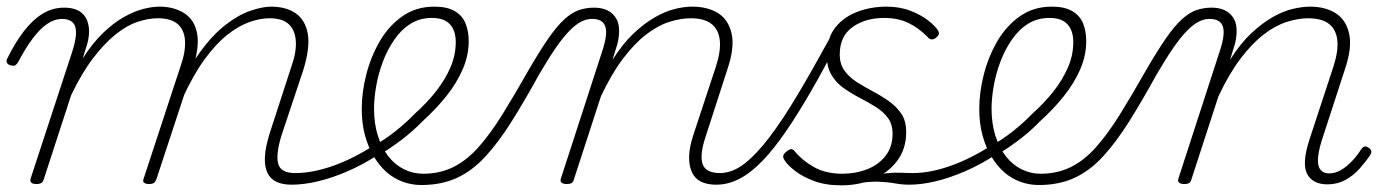

<svg xmlns="http://www.w3.org/2000/svg" viewBox="-36 -539 4182 578"><path d="M73 15Q63 15 58.5 11Q54 7 56 -1L181 -382Q198 -435 190.5 -458.5Q183 -482 151 -482Q128 -482 106 -467Q84 -452 62 -422.5Q40 -393 18 -351Q14 -345 10 -342.5Q6 -340 -3 -342Q-12 -344 -15 -350Q-18 -356 -14 -363Q9 -410 35.5 -444.5Q62 -479 92 -497.5Q122 -516 157 -516Q178 -516 193.5 -510Q209 -504 219 -490.5Q229 -477 231.5 -456Q234 -435 227 -408L213 -363Q243 -410 275 -440.5Q307 -471 337.5 -488Q368 -505 395 -512Q422 -519 444 -519Q488 -519 519 -499Q550 -479 557.5 -437.5Q565 -396 543 -328L435 0Q432 8 427.5 11.5Q423 15 412 15Q403 15 398 11Q393 7 396 0L507 -338Q523 -383 521 -416Q519 -449 499 -466.5Q479 -484 439 -484Q410 -484 377.5 -473Q345 -462 311.5 -435Q278 -408 244 -363.5Q210 -319 178 -252L96 0Q94 8 89 11.5Q84 15 73 15ZM842 17Q815 17 796.5 8.5Q778 0 769 -19Q760 -38 761.5 -67Q763 -96 775 -135L841 -338Q857 -383 854.5 -416Q852 -449 833 -466.5Q814 -484 775 -484Q747 -484 714.5 -472.5Q682 -461 648 -434Q614 -407 580 -360.5Q546 -314 514 -244H495Q526 -326 564 -379Q602 -432 641.5 -463Q681 -494 717.5 -506.5Q754 -519 780 -519Q825 -519 854 -499Q883 -479 890.5 -437.5Q898 -396 877 -328L811 -130Q794 -74 801.5 -46Q809 -18 853 -18Q859 -18 862 -12.5Q865 -7 864 -0.5Q863 6 858 11.5Q853 17 842 17Z M842 17Q833 17 829.5 11.5Q826 6 828.5 -0.5Q831 -7 837.5 -12.5Q844 -18 853 -18Q905 -18 966 -39.5Q1027 -61 1089 -101Q1095 -105 1100 -102.5Q1105 -100 1108.5 -94.5Q1112 -89 1111 -82.5Q1110 -76 1102 -73Q1056 -43 1009.5 -23Q963 -3 920.5 7Q878 17 842 17Z M1085 -98Q1120 -117 1152.5 -142.5Q1185 -168 1212 -196Q1249 -229 1276.5 -264Q1304 -299 1320 -336Q1336 -373 1336 -412Q1336 -447 1318.5 -466Q1301 -485 1264 -485Q1255 -485 1251.5 -490Q1248 -495 1249.5 -502Q1251 -509 1257 -514Q1263 -519 1272 -519Q1310 -519 1333 -505.5Q1356 -492 1365.5 -468.5Q1375 -445 1375 -415Q1375 -372 1357 -330.5Q1339 -289 1308 -250Q1277 -211 1235 -173Q1206 -143 1171.5 -117Q1137 -91 1100 -69Z M1232 18Q1203 18 1176 8Q1149 -2 1127.5 -21Q1106 -40 1089 -68.5Q1072 -97 1062.5 -132.5Q1053 -168 1053 -211Q1053 -262 1067 -316Q1081 -370 1108 -416Q1135 -462 1176 -490.5Q1217 -519 1271 -519Q1281 -519 1285 -514Q1289 -509 1287 -502Q1285 -495 1279 -490Q1273 -485 1264 -485Q1228 -485 1200 -467.5Q1172 -450 1151 -419.5Q1130 -389 1116.5 -353Q1103 -317 1096.5 -280Q1090 -243 1090 -212Q1090 -167 1101.5 -130.5Q1113 -94 1133 -68.5Q1153 -43 1180 -29.5Q1207 -16 1238 -16Q1288 -16 1328.5 -36Q1369 -56 1404.5 -96Q1440 -136 1475.5 -193Q1511 -250 1553 -324Q1587 -383 1613.5 -421.5Q1640 -460 1662.5 -480.5Q1685 -501 1706.5 -508.5Q1728 -516 1753 -516Q1762 -516 1765.5 -511Q1769 -506 1768 -499Q1767 -492 1761 -487Q1755 -482 1745 -482Q1730 -482 1714 -474Q1698 -466 1679 -447Q1660 -428 1637.5 -395.5Q1615 -363 1587 -315Q1543 -235 1504 -173Q1465 -111 1425.5 -68Q1386 -25 1339.5 -3.5Q1293 18 1232 18Z M2120 17Q2094 17 2075.5 8.5Q2057 0 2047.5 -19.5Q2038 -39 2038.5 -67.5Q2039 -96 2052 -135L2119 -338Q2134 -384 2131 -416.5Q2128 -449 2106.5 -466.5Q2085 -484 2043 -484Q2013 -484 1978.5 -473Q1944 -462 1909 -435Q1874 -408 1839.5 -362.5Q1805 -317 1773 -249L1692 0Q1690 8 1685.5 11.5Q1681 15 1669 15Q1660 15 1655 11Q1650 7 1652 0L1776 -382Q1794 -435 1786.5 -458.5Q1779 -482 1747 -482Q1738 -482 1734 -487Q1730 -492 1731 -499Q1732 -506 1738 -511Q1744 -516 1752 -516Q1774 -516 1790 -509Q1806 -502 1816 -488Q1826 -474 1827.5 -454Q1829 -434 1823 -408L1808 -359Q1839 -408 1871.5 -438.5Q1904 -469 1935.5 -487Q1967 -505 1995.5 -512Q2024 -519 2048 -519Q2094 -519 2125.5 -499.5Q2157 -480 2166.5 -437.5Q2176 -395 2153 -328L2088 -127Q2070 -73 2079 -45.5Q2088 -18 2132 -18Q2138 -18 2141 -12.5Q2144 -7 2143 -0.5Q2142 6 2136 11.5Q2130 17 2120 17Z M2120 17Q2111 17 2107 11.5Q2103 6 2104.5 -0.5Q2106 -7 2112.5 -12.5Q2119 -18 2131 -18Q2168 -18 2204 -45.5Q2240 -73 2280 -125.5Q2320 -178 2365 -253.5Q2410 -329 2463 -426Q2467 -434 2475 -434Q2483 -434 2487.5 -429Q2492 -424 2488 -416Q2444 -331 2405 -263.5Q2366 -196 2330 -143.5Q2294 -91 2259.5 -55Q2225 -19 2190.5 -1Q2156 17 2120 17Z M2570 -5Q2608 -15 2633.5 -17.5Q2659 -20 2677.5 -19Q2696 -18 2713 -18Q2722 -18 2726 -12.5Q2730 -7 2728.5 -0.5Q2727 6 2720 11.5Q2713 17 2701 17Q2680 17 2658 13Q2636 9 2609 8Q2582 7 2546 13ZM2497 19Q2449 19 2413.5 5.5Q2378 -8 2355.5 -26Q2333 -44 2325 -58Q2320 -66 2322.5 -72Q2325 -78 2332 -83Q2340 -90 2346 -90Q2352 -90 2357 -83Q2378 -57 2413.5 -36.5Q2449 -16 2500 -16Q2540 -16 2574.5 -29.5Q2609 -43 2630 -70Q2651 -97 2651 -136Q2651 -165 2637 -184Q2623 -203 2600.5 -217Q2578 -231 2552 -244.5Q2526 -258 2503.5 -274Q2481 -290 2467 -313.5Q2453 -337 2453 -373Q2453 -422 2477 -454Q2501 -486 2542.5 -502.5Q2584 -519 2633 -519Q2673 -519 2705 -506.5Q2737 -494 2758 -477.5Q2779 -461 2788 -447Q2792 -440 2790 -435Q2788 -430 2780 -424Q2774 -420 2768 -420.5Q2762 -421 2757 -427Q2731 -454 2699.5 -469.5Q2668 -485 2626 -485Q2569 -485 2530.5 -457.5Q2492 -430 2492 -375Q2492 -346 2506.5 -326Q2521 -306 2544 -291.5Q2567 -277 2592.5 -263.5Q2618 -250 2640.5 -234Q2663 -218 2677.5 -196.5Q2692 -175 2692 -141Q2692 -91 2665 -55Q2638 -19 2593.5 0Q2549 19 2497 19Z M2701 17Q2692 17 2688.5 11.5Q2685 6 2687.5 -0.5Q2690 -7 2696.5 -12.5Q2703 -18 2712 -18Q2764 -18 2825 -39.5Q2886 -61 2948 -101Q2954 -105 2959 -102.5Q2964 -100 2967.5 -94.5Q2971 -89 2970 -82.5Q2969 -76 2961 -73Q2915 -43 2868.5 -23Q2822 -3 2779.5 7Q2737 17 2701 17Z M2944 -98Q2979 -117 3011.5 -142.5Q3044 -168 3071 -196Q3108 -229 3135.5 -264Q3163 -299 3179 -336Q3195 -373 3195 -412Q3195 -447 3177.5 -466Q3160 -485 3123 -485Q3114 -485 3110.5 -490Q3107 -495 3108.5 -502Q3110 -509 3116 -514Q3122 -519 3131 -519Q3169 -519 3192 -505.5Q3215 -492 3224.5 -468.5Q3234 -445 3234 -415Q3234 -372 3216 -330.5Q3198 -289 3167 -250Q3136 -211 3094 -173Q3065 -143 3030.5 -117Q2996 -91 2959 -69Z M3091 18Q3062 18 3035 8Q3008 -2 2986.5 -21Q2965 -40 2948 -68.5Q2931 -97 2921.5 -132.5Q2912 -168 2912 -211Q2912 -262 2926 -316Q2940 -370 2967 -416Q2994 -462 3035 -490.5Q3076 -519 3130 -519Q3140 -519 3144 -514Q3148 -509 3146 -502Q3144 -495 3138 -490Q3132 -485 3123 -485Q3087 -485 3059 -467.5Q3031 -450 3010 -419.5Q2989 -389 2975.5 -353Q2962 -317 2955.5 -280Q2949 -243 2949 -212Q2949 -167 2960.5 -130.5Q2972 -94 2992 -68.5Q3012 -43 3039 -29.5Q3066 -16 3097 -16Q3147 -16 3187.5 -36Q3228 -56 3263.5 -96Q3299 -136 3334.5 -193Q3370 -250 3412 -324Q3446 -383 3472.5 -421.5Q3499 -460 3521.5 -480.5Q3544 -501 3565.5 -508.5Q3587 -516 3612 -516Q3621 -516 3624.5 -511Q3628 -506 3627 -499Q3626 -492 3620 -487Q3614 -482 3604 -482Q3589 -482 3573 -474Q3557 -466 3538 -447Q3519 -428 3496.5 -395.5Q3474 -363 3446 -315Q3402 -235 3363 -173Q3324 -111 3284.5 -68Q3245 -25 3198.5 -3.5Q3152 18 3091 18Z M3528 15Q3519 15 3514 11Q3509 7 3511 0L3635 -382Q3653 -435 3645.5 -458.5Q3638 -482 3606 -482Q3598 -482 3595 -487Q3592 -492 3592.5 -499Q3593 -506 3598.5 -511Q3604 -516 3611 -516Q3633 -516 3649 -509Q3665 -502 3675 -488Q3685 -474 3686.5 -454Q3688 -434 3682 -408L3667 -359Q3698 -408 3730.5 -438.5Q3763 -469 3794.5 -487Q3826 -505 3855 -512Q3884 -519 3908 -519Q3953 -519 3984.5 -499.5Q4016 -480 4025.5 -437.5Q4035 -395 4012 -328L3942 -113Q3932 -79 3931.5 -58Q3931 -37 3940 -27Q3949 -17 3965 -17Q3984 -17 4001.5 -27.5Q4019 -38 4034.5 -54.5Q4050 -71 4060 -87Q4064 -94 4069.5 -97Q4075 -100 4083 -95Q4091 -90 4092 -85Q4093 -80 4089 -72Q4076 -53 4057.5 -32Q4039 -11 4014.5 2.5Q3990 16 3960 16Q3939 16 3923.5 8.5Q3908 1 3899.5 -14.5Q3891 -30 3892.5 -56Q3894 -82 3906 -119L3978 -338Q3993 -384 3990 -416.5Q3987 -449 3965.5 -466.5Q3944 -484 3902 -484Q3872 -484 3837.5 -473Q3803 -462 3768 -435Q3733 -408 3698.5 -362.5Q3664 -317 3632 -249L3551 0Q3549 8 3544.5 11.5Q3540 15 3528 15Z"/></svg>

Font: Playwrite BE VLG Thin
Style: Regular
Weight: 250
Designer: Veronika Burian, José Scaglione
Foundry: TypeTogether
Version: Version 1.002